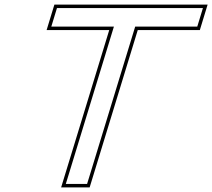

<svg xmlns="http://www.w3.org/2000/svg" viewBox="-20 -775 918 830"><path d="M588.9 -740H817.2H857.2L832.8 -660H792.8H564.4L368.8 -20L356.5 20H264.5L276.8 -20L472.4 -660H241.8H201.8L226.2 -740H266.2H496.9ZM877.5 -755H215.1L181.5 -645H452.2L244.3 35H367.6L575.5 -645H843.9Z"/></svg>

Font: Nordica Plus
Style: NordicaClassicLtExtOblOl
Weight: 300
Version: Version 1.01